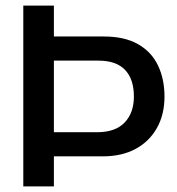

<svg xmlns="http://www.w3.org/2000/svg" viewBox="-20 -664 630 684"><path d="M63 0V-644H172V-534H350Q424 -534 472 -506.5Q520 -479 543 -430.5Q566 -382 566 -320Q566 -256 539 -208Q512 -160 463 -133.5Q414 -107 346 -107H172V0ZM172 -193H326Q391 -193 424 -227.5Q457 -262 457 -320Q457 -382 425.5 -415Q394 -448 331 -448H172Z"/></svg>

Font: Kanit
Style: Regular
Weight: 400
Designer: Katatrad Team
Foundry: CadsonDemak
Version: Version 2.000; ttfautohint (v1.8.3)